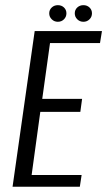

<svg xmlns="http://www.w3.org/2000/svg" viewBox="-20 -709 407 729"><path d="M27.7 0 111.7 -591H367.1L359.7 -545.5H169.9L140.4 -333.7H291.7L285 -284.2H133L100.1 -44.6H289.9L283.1 0ZM199.7 -626.3Q186 -626.3 176.5 -635.7Q166.9 -645 166.9 -658.4Q166.9 -671.7 176.5 -680.6Q186 -689.4 199.7 -689.4Q213.5 -689.4 222.9 -680.6Q232.2 -671.7 232.2 -658.4Q232.2 -645 222.9 -635.7Q213.5 -626.3 199.7 -626.3ZM296.7 -626.3Q283 -626.3 273.4 -635.7Q263.9 -645 263.9 -658.4Q263.9 -671.7 273.4 -680.6Q283 -689.4 296.7 -689.4Q310.5 -689.4 319.8 -680.6Q329.2 -671.7 329.2 -658.4Q329.2 -645 319.8 -635.7Q310.5 -626.3 296.7 -626.3Z"/></svg>

Font: Alumni Sans Thin
Style: Italic
Weight: 100
Italic angle: -8°
Designer: Robert E. Leuschke
Foundry: Robert E. Leuschke
Version: Version 1.016